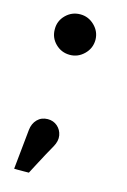

<svg xmlns="http://www.w3.org/2000/svg" viewBox="-107 -594 514 778"><g transform="rotate(15 150.5 -205.0)"><path d="M95.2 131.4Q95.2 131.4 79.7 131.6Q64.3 131.7 48.8 131.7Q33.4 131.7 33.4 131.4Q33.4 131.4 35.9 106.9Q38.4 82.4 42.3 44Q46.2 5.7 50.4 -35.9Q53.3 -63.2 70.1 -80.4Q87 -97.7 113.6 -98Q137.4 -98 154.1 -83.5Q170.8 -68.9 174.9 -46.2Q179 -23.4 164.4 2.5Q154.8 18.8 143.1 40.7Q131.4 62.5 120.4 83.3Q109.4 104 102.3 117.7Q95.2 131.4 95.2 131.4Q95.2 131.4 95.2 131.4ZM131.4 -372.5Q95.9 -372.5 70.8 -397.4Q45.8 -422.2 46.2 -457.7Q45.8 -492.5 70.8 -517.4Q95.9 -542.3 131.4 -542.3Q165.5 -542.3 190.9 -517.4Q216.3 -492.5 216.6 -457.7Q216.3 -422.2 190.9 -397.4Q165.5 -372.5 131.4 -372.5Z"/></g></svg>

Font: Inter Zeller
Style: Bold
Weight: 700
Designer: Rasmus Andersson; Joe Bland
Foundry: zeller
Version: Version 3.015;git-dec3a8cb1